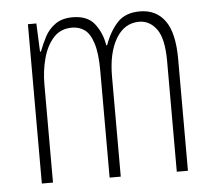

<svg xmlns="http://www.w3.org/2000/svg" viewBox="-44 -587 711 635"><g transform="rotate(-5 311.5 -269.5)"><path d="M442 -539Q496 -539 525.5 -498.5Q555 -458 555 -371V0H518V-367Q518 -442 495 -473.5Q472 -505 437 -505Q388 -505 360 -458Q332 -411 332 -332V0H295V-354Q295 -412 284.5 -445.5Q274 -479 256 -492Q238 -505 214 -505Q176 -505 152.5 -479Q129 -453 118 -412Q107 -371 107 -326V0H70V-529H98L102 -435H105Q114 -459 126.5 -483Q139 -507 161.5 -523Q184 -539 219 -539Q269 -539 292.5 -508Q316 -477 322 -437H325Q341 -482 367.5 -510.5Q394 -539 442 -539Z"/></g></svg>

Font: Noto Sans Khmer ExtraCondensed ExtraLight
Style: Regular
Weight: 250
Width: 2
Designer: Danh Hong and the Monotype Design Team
Foundry: Monotype Imaging Inc.
Version: Version 2.004